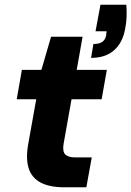

<svg xmlns="http://www.w3.org/2000/svg" viewBox="-20 -796 558 816"><path d="M254 0Q190 0 152 -20.5Q114 -41 101.5 -82Q89 -123 100 -184L134 -374H51L73 -499H156L197 -640H331L306 -499H434L412 -374H284L250 -183Q245 -151 258 -139Q271 -127 300 -127H370L347 0ZM367 -550 377 -609Q401 -609 414 -617.5Q427 -626 431 -645L433 -663H386L407 -776H517Q519 -746 518 -722.5Q517 -699 512 -674Q502 -616 465.5 -583Q429 -550 367 -550Z"/></svg>

Font: DM Sans 20pt Black
Style: Italic
Weight: 900
Italic angle: -10°
Version: Version 4.004;gftools[0.9.30]